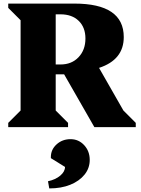

<svg xmlns="http://www.w3.org/2000/svg" viewBox="-20 -710 788 1072"><path d="M26 0V-24L95 -93V-597L26 -666V-690H395Q671 -690 671 -503Q671 -376 533 -331L669 -93L738 -24V0H507L338 -295H291V-93L360 -24V0ZM318 -630H291V-350H318Q380 -350 418.5 -390.5Q457 -431 457 -495Q457 -557 419.5 -593.5Q382 -630 318 -630ZM255 342 248 302Q290 293 316.5 270.5Q343 248 343 222L264 173V167Q264 125 296 96Q328 67 374 67Q419 67 450 100.5Q481 134 481 183Q481 229 452 265Q423 301 372.5 321.5Q322 342 255 342Z"/></svg>

Font: Platypi ExtraBold
Style: Regular
Weight: 800
Designer: David Sargent
Foundry: Bolt Cutter Type
Version: Version 1.200; ttfautohint (v1.8.4.7-5d5b)